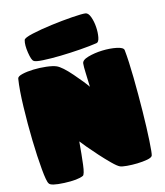

<svg xmlns="http://www.w3.org/2000/svg" viewBox="-142 -1113 1045 1218"><g transform="rotate(-15 381.0 -504.0)"><path d="M707.5 -24.4Q701.7 -12.7 672.4 -7.3Q643.1 -2 607.7 -1Q572.3 0 539.8 -2.9Q507.3 -5.9 495.6 -11.2Q479 -18.6 447.3 -50Q415.5 -81.5 382.3 -118.4Q349.1 -155.3 321.8 -188Q294.4 -220.7 287.1 -231Q279.8 -144 272 -81.8Q264.2 -19.5 252 -13.7Q215.8 2.9 127.7 -1Q39.6 -4.9 30.3 -24.4Q19.5 -39.1 12 -122.6Q4.4 -206.1 1.7 -314.5Q-1 -422.9 2 -534.2Q4.9 -645.5 16.1 -715.8Q18.1 -730 49.8 -737.5Q81.5 -745.1 123.3 -746.3Q165 -747.6 207 -742.7Q249 -737.8 272 -728Q305.7 -712.9 362.5 -647.5Q419.4 -582 441.9 -548.3Q440.4 -600.6 438.7 -640.9Q437 -681.2 439 -700.2Q439.9 -723.6 482.7 -735.8Q525.4 -748 576.2 -749.8Q627 -751.5 669.9 -742.7Q712.9 -733.9 715.3 -715.8Q722.7 -644 724.4 -532.2Q726.1 -420.4 724.4 -312Q722.7 -203.6 717.8 -120.8Q712.9 -38.1 707.5 -24.4ZM139.2 -799.8Q126.5 -807.6 118.4 -859.6Q110.4 -911.6 119.1 -941.9Q122.6 -955.1 179.7 -967.8Q236.8 -980.5 308.3 -989.7Q379.9 -999 446.3 -1003.7Q512.7 -1008.3 535.2 -1005.4Q553.7 -1002.4 564.7 -971.7Q575.7 -940.9 578.1 -904.5Q580.6 -868.2 574.7 -837.4Q568.8 -806.6 553.7 -804.7Q510.3 -797.9 443.8 -793Q377.4 -788.1 312.7 -786.6Q248 -785.2 198.2 -788.1Q148.4 -791 139.2 -799.8Z"/></g></svg>

Font: ARCO
Style: Regular
Weight: 700
Designer: Rafael Olivo Díaz, Denis Ignatov
Foundry: Rafael Olivo Díaz
Version: Version 1.10 March 1, 2019